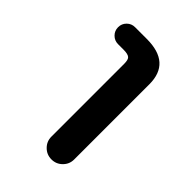

<svg xmlns="http://www.w3.org/2000/svg" viewBox="-218 -643 936 936"><g transform="rotate(45 250.0 -175.0)"><path d="M236.3 119.1V-382.8Q236.3 -411.1 226.6 -419.9Q215.8 -429.7 185.5 -429.7H147.5Q123 -429.7 106 -446.8Q88.9 -463.9 88.9 -488.3Q88.9 -512.7 106 -529.8Q123 -546.9 147.5 -546.9H228.5Q393.6 -546.9 393.6 -399.4V119.1Q393.6 151.4 370.6 174.3Q347.7 197.3 314.9 197.3Q282.2 197.3 259.3 174.3Q236.3 151.4 236.3 119.1Z"/></g></svg>

Font: Rounded-X Mgen+ 2m bold
Style: Bold
Weight: 700
Designer: [Source Han Sans]
Ryoko NISHIZUKA  (kana & ideographs); Paul D. Hunt (Latin, Greek & Cyrillic); Wenlong ZHANG  (bopomofo
Version: Version 1.059.20150602